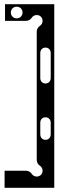

<svg xmlns="http://www.w3.org/2000/svg" viewBox="-20 -700 344 920"><path d="M240 200V-680H4V-600H104C116 -600 126 -606 132 -615C137 -623 146 -628 156 -628C172 -628 184 -616 184 -600C184 -590 179 -581 171 -576C162 -570 156 -560 156 -548V66C156 78 162 88 171 94C179 99 184 108 184 118C184 134 172 146 156 146C146 146 137 141 132 133C126 124 116 118 104 118H2V200ZM198 -30C183 -30 173 -41 173 -56V-112C173 -127 183 -138 198 -138C213 -138 223 -127 223 -112V-56C223 -41 213 -30 198 -30ZM198 -300C183 -300 173 -311 173 -326V-446C173 -461 183 -472 198 -472C213 -472 223 -461 223 -446V-326C223 -311 213 -300 198 -300ZM60 -612C44 -612 32 -624 32 -640C32 -656 44 -668 60 -668C76 -668 88 -656 88 -640C88 -624 76 -612 60 -612Z"/></svg>

Font: Apfel Grotezk Brukt
Style: Regular
Weight: 300
Designer: Luigi Gorlero
Foundry: © 2023, Luigi Gorlero & Collletttivo
Version: Version 2.000;Glyphs 3.2 (3217)